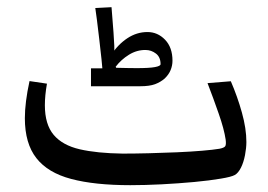

<svg xmlns="http://www.w3.org/2000/svg" viewBox="-20 -512 758 543"><path d="M348.6 11.7Q247.6 11.7 181.4 -5.9Q115.2 -23.4 82.8 -64.9Q50.3 -106.4 50.3 -177.7Q50.3 -222.2 63.5 -282.7L112.8 -275.4Q106.9 -242.2 106.9 -214.4Q106.9 -160.2 131.8 -130.6Q156.7 -101.1 205.6 -89.8Q254.4 -78.6 326.7 -77.6Q360.4 -77.6 400.4 -78.6Q440.4 -79.6 480 -81.3Q519.5 -83 551.5 -85.7Q583.5 -88.4 600.6 -91.3Q613.3 -93.8 616.7 -98.1Q620.1 -102.5 618.2 -117.2Q613.8 -147 598.6 -190.4Q583.5 -233.9 566.9 -276.9L632.8 -282.2Q651.4 -239.3 664.1 -193.8Q676.8 -148.4 676.8 -110.4Q676.8 -93.8 672.9 -73.2Q668.9 -52.7 661.6 -38.1Q653.8 -22.5 644 -17.1Q634.3 -11.7 604.5 -6.8Q573.7 -1.5 529.3 2.7Q484.9 6.8 437 9.3Q389.2 11.7 348.6 11.7ZM237.3 -268.1V-318.8H291.5L270.5 -299.8Q270 -316.9 267.1 -344.2Q264.2 -371.6 260.7 -401.1Q257.3 -430.7 254.2 -455.1Q251 -479.5 249.5 -489.3L295.4 -491.7Q299.3 -445.3 301 -420.2Q302.7 -395 303.2 -383.1Q303.7 -371.1 302.7 -364Q301.8 -356.9 300.3 -346.2L293.9 -356Q313.5 -386.2 340.1 -403.8Q366.7 -421.4 397 -421.4Q425.8 -421.4 446.8 -399.7Q467.8 -377.9 467.8 -340.3Q467.8 -326.7 462.6 -314Q457.5 -301.3 445.8 -290Q434.1 -279.8 418.5 -273.9Q402.8 -268.1 376.5 -268.1ZM308.6 -320.3Q325.7 -319.8 340.3 -319.6Q355 -319.3 366.7 -319.3Q402.3 -319.3 418.2 -322.3Q434.1 -325.2 434.1 -330.6Q434.1 -350.6 420.9 -360.6Q407.7 -370.6 392.1 -370.6Q367.2 -371.1 344.7 -357.2Q322.3 -343.3 307.1 -323.2Z"/></svg>

Font: Markazi Text Medium
Style: Regular
Weight: 500
Designer: Borna Izadpanah (Arabic designer), Fiona Ross (Arabic design director) and Florian Runge (Latin designer)
Foundry: Borna Izadpanah and Florian Runge
Version: Version 1.001